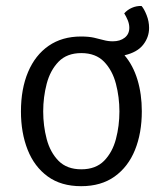

<svg xmlns="http://www.w3.org/2000/svg" viewBox="-20 -628 560 660"><path d="M52 -245Q52 -322.5 76.5 -380.5Q101 -438.5 147.2 -470.5Q193.5 -502.5 258.5 -502.5Q284.5 -502.5 302.8 -498.5Q321 -494.5 336.2 -490.2Q351.5 -486 368 -486Q393 -486 408.8 -498.5Q424.5 -511 424.5 -532.5Q424.5 -545.5 419 -558.8Q413.5 -572 407 -582Q418 -594.5 433.5 -601.2Q449 -608 466.5 -607.5Q475.5 -597.5 484 -576Q492.5 -554.5 492.5 -532Q492.5 -500 472 -474Q451.5 -448 408 -438Q437.5 -403.5 452.5 -354Q467.5 -304.5 467.5 -245.5Q467.5 -170.5 444 -112.5Q420.5 -54.5 374 -21.2Q327.5 12 259 12Q190 12 144 -21.5Q98 -55 75 -113.2Q52 -171.5 52 -245ZM128.5 -245Q128.5 -195.5 140.5 -150Q152.5 -104.5 181.2 -75.2Q210 -46 259.5 -46Q309 -46 337.8 -75.2Q366.5 -104.5 378.5 -150Q390.5 -195.5 390.5 -245Q390.5 -294 378.5 -340Q366.5 -386 337.8 -415.8Q309 -445.5 259.5 -445.5Q210 -445.5 181.2 -415.8Q152.5 -386 140.5 -340Q128.5 -294 128.5 -245Z"/></svg>

Font: Signika Light
Style: Regular
Weight: 300
Designer: Anna Giedry
Foundry: Anna Giedry
Version: Version 2.000